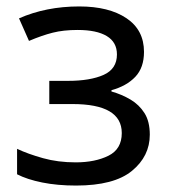

<svg xmlns="http://www.w3.org/2000/svg" viewBox="-20 -566 530 596"><path d="M226 -546Q318 -546 372.5 -509.5Q427 -473 427 -405Q427 -356 400 -327.5Q373 -299 326 -286V-282Q358 -273 385 -257Q412 -241 428.5 -215Q445 -189 445 -148Q445 -81 389.5 -35.5Q334 10 216 10Q158 10 111 0.5Q64 -9 33 -25V-104Q67 -88 113.5 -75Q160 -62 215 -62Q275 -62 316.5 -82.5Q358 -103 358 -153Q358 -243 205 -243H133V-315H191Q260 -315 301.5 -333.5Q343 -352 343 -397Q343 -435 311.5 -454Q280 -473 221 -473Q177 -473 143.5 -464.5Q110 -456 70 -439L39 -509Q123 -546 226 -546Z"/></svg>

Font: Go Noto Current
Style: Regular
Weight: 400
Designer: Monotype Design Team
Foundry: Monotype Imaging Inc.
Version: Version 2.007; ttfautohint (v1.8) -l 8 -r 50 -G 200 -x 14 -D